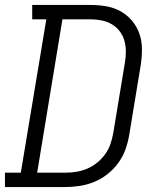

<svg xmlns="http://www.w3.org/2000/svg" viewBox="-33 -755 653 775"><path d="M-13 0V-58H51L154 -677H97V-735H332Q365 -735 396.5 -729.5Q428 -724 454.5 -709Q481 -694 500.5 -670.5Q520 -647 530 -618Q540 -589 540 -556.5Q540 -524 535 -492L488 -207Q483 -178 472.5 -149.5Q462 -121 443.5 -96Q425 -71 400 -51.5Q375 -32 346.5 -20.5Q318 -9 288.5 -4.5Q259 0 230 0ZM230 -58Q252 -58 274.5 -61.5Q297 -65 318.5 -74Q340 -83 358.5 -98Q377 -113 391 -132Q405 -151 412.5 -173Q420 -195 424 -217L471 -501Q475 -524 475 -547Q475 -570 469 -591Q463 -612 450 -629Q437 -646 418.5 -657Q400 -668 377.5 -672.5Q355 -677 332 -677H219L117 -58Z"/></svg>

Font: Iosevka Etoile Light Oblique
Style: Regular
Weight: 300
Italic angle: -9°
Designer: Belleve Invis
Foundry: Belleve Invis
Version: Version 15.5.2; ttfautohint (v1.8.4)